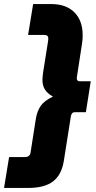

<svg xmlns="http://www.w3.org/2000/svg" viewBox="-69 -750 475 950"><path d="M184 -730Q258 -730 299 -689Q340 -648 340 -576Q340 -566 339.5 -556Q339 -546 337 -535L311 -366Q311 -365 311 -364Q311 -363 311 -362Q311 -356 314.5 -352Q318 -348 325 -348H380L356 -195H301Q293 -195 288.5 -190Q284 -185 282 -177L247 45Q236 115 193.5 147.5Q151 180 70 180H-49L-24 27H57Q67 27 74 21Q81 15 82 6L108 -160Q114 -199 132 -225.5Q150 -252 193 -272Q165 -288 153 -307.5Q141 -327 141 -355Q141 -363 142 -371.5Q143 -380 144 -390L168 -541Q169 -547 169.5 -552Q170 -557 170 -560Q170 -577 151 -577H70L95 -730Z"/></svg>

Font: MuseoModerno Black
Style: Italic
Weight: 900
Italic angle: -9°
Designer: Pablo Cosgaya, Héctor Gatti, Marcela Romero, and the Authors of The MuseoModerno Project.
Foundry: Omnibus-Type Team
Version: Version 1.003